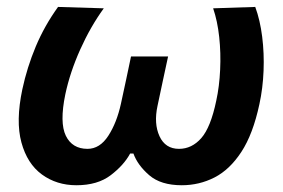

<svg xmlns="http://www.w3.org/2000/svg" viewBox="-20 -522 816 554"><path d="M200.5 12.5Q143.5 12.5 101 -18.5Q58.5 -49.5 41.8 -111Q25 -172.5 44.5 -264.5Q58 -327.5 83.2 -387.8Q108.5 -448 147.5 -502L279.5 -498Q241 -445 211.5 -379.2Q182 -313.5 168.5 -250Q151.5 -168 170 -130.2Q188.5 -92.5 232.5 -92.5Q268 -92.5 292.5 -130.2Q317 -168 329 -223Q336.5 -257.5 344 -292.5Q351.5 -327.5 358 -359H465Q458 -326.5 450 -289.5Q442 -252.5 434.5 -216.5Q423.5 -165.5 440.2 -129Q457 -92.5 496.5 -92.5Q533.5 -92.5 560.8 -123.5Q588 -154.5 604 -231.5Q613 -272.5 615.2 -320.8Q617.5 -369 612.5 -415.2Q607.5 -461.5 595 -498L716.5 -502Q730.5 -464 736.5 -416Q742.5 -368 740.5 -317.8Q738.5 -267.5 728.5 -221.5Q710 -135 676.5 -83.8Q643 -32.5 599 -10Q555 12.5 504.5 12.5Q444 12.5 410.5 -16.5Q377 -45.5 365 -79H355.5Q337.5 -45.5 299.5 -16.5Q261.5 12.5 200.5 12.5Z"/></svg>

Font: Commissioner SemiBold
Style: Italic
Weight: 600
Italic angle: -12°
Designer: Kostas Bartsokas
Foundry: Kostas Bartsokas
Version: Version 1.000; ttfautohint (v1.8.3)